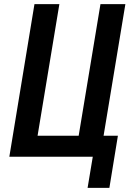

<svg xmlns="http://www.w3.org/2000/svg" viewBox="-20 -755 640 925"><path d="M507 150H402L427 0H25L146 -735H266L161 -101H359L464 -735H584L479 -101H548Z"/></svg>

Font: Iosevka Extended Oblique
Style: Bold
Weight: 700
Width: 7
Italic angle: -9°
Monospace: yes
Designer: Belleve Invis
Foundry: Belleve Invis
Version: Version 32.5.0; ttfautohint (v1.8.4)